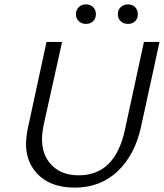

<svg xmlns="http://www.w3.org/2000/svg" viewBox="-20 -849 747 875"><path d="M326 -784Q326 -804 339 -816.5Q352 -829 372 -829Q392 -829 404.5 -816.5Q417 -804 417 -784Q417 -765 404.5 -752.5Q392 -740 372 -740Q352 -740 339 -752.5Q326 -765 326 -784ZM517 -784Q517 -804 530 -816.5Q543 -829 563 -829Q583 -829 595.5 -816.5Q608 -804 608 -784Q608 -764 595.5 -752Q583 -740 563 -740Q543 -740 530 -752.5Q517 -765 517 -784ZM320 6Q201 6 140.5 -68Q80 -142 107 -265L192 -658H263L179 -280Q156 -173 202.5 -111.5Q249 -50 339 -50Q504 -50 549 -256L636 -658H707L622 -268Q594 -142 515.5 -68Q437 6 320 6Z"/></svg>

Font: EauTestInfant
Style: Italic
Weight: 400
Italic angle: -12°
Designer: Christian Thalmann (Catharsis Fonts)
Version: Version 0.001;PS 000.001;hotconv 1.0.88;makeotf.lib2.5.64775